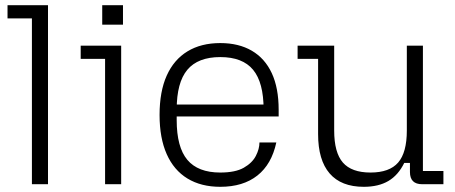

<svg xmlns="http://www.w3.org/2000/svg" viewBox="-20 -710 1752 740"><path d="M103 0V-639H9V-690H165V0Z M385 0V-483H291V-534H447V0ZM374 -615V-690H454V-615Z M829 10Q755 10 702.5 -22Q650 -54 622.5 -116Q595 -178 595 -267Q595 -357 622.5 -418.5Q650 -480 702.5 -512Q755 -544 829 -544Q900 -544 950.5 -514.5Q1001 -485 1027.5 -428Q1054 -371 1054 -287V-261H640V-307H1024L996 -272V-288Q996 -392 955.5 -441Q915 -490 829 -490Q743 -490 702 -441Q661 -392 661 -288V-247Q661 -143 702 -94Q743 -45 829 -45Q887 -45 919.5 -63.5Q952 -82 966 -109Q980 -136 980 -161H1045Q1027 -77 972 -33.5Q917 10 829 10Z M1382 10Q1295 10 1250.5 -41.5Q1206 -93 1206 -193V-483H1127V-534H1268V-207Q1268 -122 1301.5 -83.5Q1335 -45 1408 -45Q1481 -45 1514.5 -83.5Q1548 -122 1548 -207V-534H1610V-51H1689V0H1607Q1560 0 1560 -47V-82H1538Q1515 -35 1477 -12.5Q1439 10 1382 10Z"/></svg>

Font: Mozilla Headline ExtraLight
Style: Regular
Weight: 200
Designer: Studio DRAMA
Foundry: Studio DRAMA
Version: Version 1.000